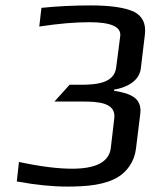

<svg xmlns="http://www.w3.org/2000/svg" viewBox="-20 -679 556 709"><path d="M401 -344V-348C445 -355 494 -378 500 -426L515 -551C520 -592 506 -620 474 -636C441 -651 388 -659 316 -659C252 -659 191 -656 133 -650L125 -581C197 -592 258 -597 310 -597C390 -597 428 -580 424 -546L409 -430C402 -371 335 -366 276 -366H237L181 -304H286C343 -304 409 -300 402 -242L389 -131C382 -81 335 -56 246 -56C194 -56 129 -64 50 -81L42 -9C112 4 174 10 228 10C301 10 369 4 417 -26C448 -45 476 -81 482 -129L498 -259C506 -322 453 -335 401 -344Z"/></svg>

Font: Gamestation Display
Style: Italic
Weight: 400
Designer: Jonas Hecksher
Foundry: Jonas Hecksher, Playtypeª, e-types AS
Version: Version 1.003